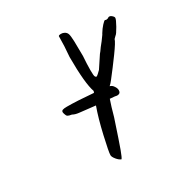

<svg xmlns="http://www.w3.org/2000/svg" viewBox="-145 -471 806 840"><g transform="rotate(-30 258.5 -51.0)"><path d="M517 -297Q517 -289 501 -260.5Q485 -232 478 -228L468 -218Q465 -205 431.5 -159Q398 -113 365 -71Q355 -58 346 -50Q358 -47 365 -35Q372 -25 372 -15Q372 2 354 2Q351 2 343 0L319 -2Q308 29 295 77Q260 183 248 215.5Q236 248 231 253Q220 249 209 235.5Q198 222 198 213Q198 198 215.5 121.5Q233 45 252 -7L172 -16Q153 -18 141 -25Q127 -27 121.5 -30.5Q116 -34 114 -42Q111 -50 111 -54Q111 -61 117.5 -63.5Q124 -66 139 -66Q190 -66 272 -59L275 -67Q258 -115 258 -248Q263 -302 263 -351Q266 -355 275 -355Q285 -355 292 -351Q302 -346 305.5 -336Q309 -326 310 -297Q311 -268 311 -223Q308 -183 308 -153Q308 -125 311 -120Q315 -113 320 -116Q325 -119 341 -135L380 -194Q385 -199 398 -218L414 -238Q417 -243 424.5 -252.5Q432 -262 434 -267Q445 -285 457 -298Q469 -311 473 -311Q477 -309 478 -309Q480 -309 483 -310Q486 -311 488 -311Q492 -315 496 -315Q502 -315 507 -311Q517 -303 517 -297Z"/></g></svg>

Font: Caveat
Style: Regular
Weight: 400
Designer: Pablo Impallari
Foundry: Pablo Impallari
Version: Version 1.500; ttfautohint (v1.6)